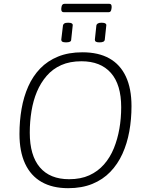

<svg xmlns="http://www.w3.org/2000/svg" viewBox="-20 -980 771 1006"><path d="M337 6Q255 6 198 -26.5Q141 -59 111.5 -122.5Q82 -186 82 -278Q82 -346 93 -409.5Q104 -473 128 -527Q152 -581 190.5 -621Q229 -661 284 -683.5Q339 -706 412 -706Q496 -706 553 -674Q610 -642 639.5 -579Q669 -516 669 -424Q669 -355 657.5 -291.5Q646 -228 621.5 -174Q597 -120 558 -79.5Q519 -39 464 -16.5Q409 6 337 6ZM342 -41Q403 -41 448 -61.5Q493 -82 525 -118.5Q557 -155 576.5 -203Q596 -251 605.5 -305.5Q615 -360 615 -418Q615 -537 561 -598Q507 -659 407 -659Q346 -659 301 -639Q256 -619 224.5 -582.5Q193 -546 173.5 -499.5Q154 -453 145 -398Q136 -343 136 -285Q136 -165 189 -103Q242 -41 342 -41ZM501 -758Q488 -758 482.5 -761.5Q477 -765 477 -772L485 -847Q486 -853 492.5 -857Q499 -861 512 -861Q526 -861 532 -857Q538 -853 537 -847L529 -772Q528 -765 521.5 -761.5Q515 -758 501 -758ZM326 -758Q312 -758 306.5 -761.5Q301 -765 301 -772L310 -847Q311 -853 317 -857Q323 -861 337 -861Q351 -861 356.5 -857Q362 -853 361 -847L353 -772Q353 -765 346.5 -761.5Q340 -758 326 -758ZM314 -916Q300 -916 301 -934L302 -942Q304 -960 318 -960H553Q566 -960 565 -942L564 -934Q563 -925 559.5 -920.5Q556 -916 549 -916Z"/></svg>

Font: Asap ExtraLight
Style: Italic
Weight: 250
Italic angle: -6°
Version: Version 3.001